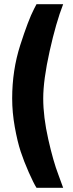

<svg xmlns="http://www.w3.org/2000/svg" viewBox="-20 -770 348 915"><path d="M258 62 281 125H154Q140 103 117 51Q94 -1 78.5 -48Q63 -95 50.5 -164.5Q38 -234 38 -301Q38 -435 76.5 -555Q115 -675 142 -727L154 -750H281Q247 -663 216.5 -526Q186 -389 186 -301Q186 -213 210 -106.5Q234 0 258 62Z"/></svg>

Font: Titillium-CLs Web
Style: CLs-Bold
Weight: 700
Version: Version 1.002;PS 57.000;hotconv 1.0.70;makeotf.lib2.5.55311